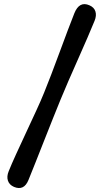

<svg xmlns="http://www.w3.org/2000/svg" viewBox="-20 -774 506 940"><path d="M276.5 -286.5Q260.5 -247.5 239.2 -194.2Q218 -141 195.5 -84Q173 -27 153 23.5Q133 74 119.5 107Q97.5 161.5 48.5 141Q25.5 131 18.8 110.5Q12 90 22.5 64.5Q36.5 29.5 59.2 -20Q82 -69.5 107.5 -124.5Q133 -179.5 156.8 -230.8Q180.5 -282 196 -320.5Q211.5 -358 231.2 -410Q251 -462 271.8 -518.2Q292.5 -574.5 311.5 -624.8Q330.5 -675 344 -709Q368.5 -770 418 -748Q441 -738 447.2 -717.8Q453.5 -697.5 443 -672Q429.5 -638.5 408 -589Q386.5 -539.5 362 -484.2Q337.5 -429 314.8 -377Q292 -325 276.5 -286.5Z"/></svg>

Font: Fraunces 72pt SuperSoft
Style: Bold
Weight: 700
Version: Version 1.000;[0bf87f6ff]